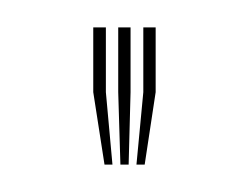

<svg xmlns="http://www.w3.org/2000/svg" viewBox="-20 -820 182 140"><path d="M79.5 -700 84.5 -752.8V-800H93.5V-752.8L85.5 -700ZM56.2 -700 48 -752.8V-800H57.2V-752.8L62 -700ZM67.8 -700 66.2 -752.8V-800H75.2V-752.8L73.8 -700Z"/></svg>

Font: Big Shoulders Inline Display Light
Style: Regular
Weight: 300
Designer: Patric King
Foundry: XO Type Co
Version: Version 1.000